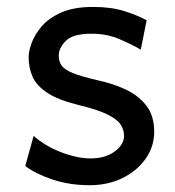

<svg xmlns="http://www.w3.org/2000/svg" viewBox="-20 -528 511 560"><path d="M407.7 -468.8 390.6 -383.3Q366.2 -397.5 329.1 -413.6Q292 -429.7 246.6 -429.7Q192.9 -429.7 172.1 -408.9Q151.4 -388.2 151.4 -366.2Q151.4 -349.1 159.4 -337.2Q167.5 -325.2 192.4 -314.9Q217.3 -304.7 268.6 -293Q313 -283.2 349.4 -265.6Q385.7 -248 407.7 -218.8Q429.7 -189.5 429.7 -144Q429.7 -100.1 404.5 -64.7Q379.4 -29.3 336.9 -8.5Q294.4 12.2 241.7 12.2Q182.6 12.2 132.6 -4.6Q82.5 -21.5 53.7 -43.9L78.1 -131.8Q111.3 -102.1 158.4 -84Q205.6 -65.9 244.1 -65.9Q287.1 -65.9 314.5 -86.2Q341.8 -106.4 341.8 -131.8Q341.8 -150.4 331.1 -165.8Q320.3 -181.2 291.3 -195.1Q262.2 -209 207.5 -222.2Q148.4 -236.8 117.2 -257.8Q85.9 -278.8 74.7 -304.9Q63.5 -331.1 63.5 -361.3Q63.5 -378.4 72.3 -402.8Q81.1 -427.2 101.8 -451.4Q122.6 -475.6 159.2 -491.7Q195.8 -507.8 251.5 -507.8Q304.7 -507.8 343.5 -495.4Q382.3 -482.9 407.7 -468.8Z"/></svg>

Font: Andika LitF DSA DSG
Style: Regular
Weight: 400
Designer: Victor Gaultney, Annie Olsen, Julie Remington, Don Collingsworth, Eric Hays, Becca Hirsbrunner
Foundry: SIL International
Version: Version 6.200 ; LitF DSA DSG; ttfautohint (v1.8.3.10-c5d8)